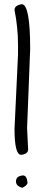

<svg xmlns="http://www.w3.org/2000/svg" viewBox="-20 -890 199 910"><path d="M83 -870.1Q123 -870.1 123 -658.2L108.4 -283.2L113.3 -181.6Q113.3 -160.2 80.1 -156.2Q48.8 -156.2 48.8 -279.3L65.4 -630.9V-676.8Q65.4 -759.8 48.8 -842.8Q48.8 -864.3 83 -870.1ZM88.9 -58.6Q107.4 -58.6 110.4 -24.4Q110.4 -11.7 85.9 0Q55.7 -7.8 55.7 -30.3Q55.7 -55.7 88.9 -58.6Z"/></svg>

Font: Sue Ellen Francisco
Style: Regular
Weight: 400
Designer: Kimberly Geswein
Foundry: Kimberly Geswein
Version: Version 1.002 2007